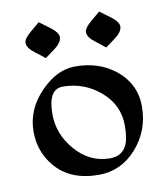

<svg xmlns="http://www.w3.org/2000/svg" viewBox="-77 -726 694 799"><g transform="rotate(-10 270.0 -326.5)"><path d="M277.3 7.8Q155.3 7.8 91.8 -69.3Q40 -132.3 40 -215.8Q40 -308.6 109.6 -381.1Q179.2 -453.6 256.8 -453.6Q352.5 -453.6 419.4 -403.8Q502.4 -341.3 502.4 -242.2Q502.4 -139.6 436.8 -65.9Q371.1 7.8 277.3 7.8ZM335 -51.8Q387.2 -51.8 406.7 -96.2Q418.5 -122.6 418.5 -176.3Q418.5 -263.2 350.1 -321.5Q281.7 -379.9 191.9 -379.9Q129.9 -379.9 129.9 -274.4Q129.9 -190.4 187 -123.5Q248 -51.8 335 -51.8ZM143.6 -508.8 105 -539.1Q71.3 -563.5 71.3 -585.9Q71.3 -604 103 -629.9L140.1 -661.1L182.6 -629.9Q216.3 -604.5 216.3 -585.9Q216.3 -562.5 184.6 -539.1ZM398.9 -508.8 360.4 -539.1Q326.7 -563.5 326.7 -585.9Q326.7 -604 358.4 -629.9L395.5 -661.1L438 -629.9Q471.7 -604.5 471.7 -585.9Q471.7 -562.5 439.9 -539.1Z"/></g></svg>

Font: Balgruf
Style: Regular
Weight: 500
Designer: Paul James MIller
Foundry: High-Logic / Made with FontCreator
Version: Version 1.201;March 28, 2021;FontCreator 13.0.0.2683 64-bit